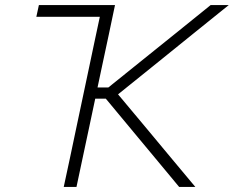

<svg xmlns="http://www.w3.org/2000/svg" viewBox="-20 -733 917 753"><path d="M230 0Q243 -59.5 254.8 -115.5Q266.5 -171.5 280.5 -237.5L329.5 -469Q341 -523.5 351 -571Q361 -618.5 371.5 -667H122.5L132.5 -713H431Q418.5 -653 406.5 -596.5Q394.5 -540 380 -472.5L362.5 -390H405L566.5 -520Q623 -565.5 678.2 -609.8Q733.5 -654 806 -713H877Q805 -655 737 -600.2Q669 -545.5 602.5 -491.5L443 -363L558 -225.5Q588 -189.5 622 -148.5Q656 -107.5 688.5 -68.8Q721 -30 746 0H682.5Q638 -53.5 598.8 -100.8Q559.5 -148 522.5 -192.5L395 -346H353.5L330.5 -237.5Q316.5 -171.5 304.5 -115.5Q292.5 -59.5 280 0Z"/></svg>

Font: Commissioner ExtraLight
Style: Italic
Weight: 200
Italic angle: -12°
Designer: Kostas Bartsokas
Foundry: Kostas Bartsokas
Version: Version 1.000; ttfautohint (v1.8.3)